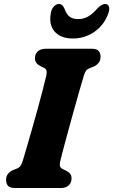

<svg xmlns="http://www.w3.org/2000/svg" viewBox="-20 -945 569 965"><path d="M282.5 -133.5Q278.5 -115 282.5 -107Q286.5 -99 296.5 -94.5L312.5 -87Q326 -80 332.8 -71.2Q339.5 -62.5 339.5 -48.5Q339.5 -26.5 325.2 -13.2Q311 0 286 0H56Q28.5 0 19.5 -11.8Q10.5 -23.5 10.5 -41.5Q10.5 -59.5 20.5 -71.5Q30.5 -83.5 44 -89.5L63 -97Q75.5 -101.5 82 -110Q88.5 -118.5 95 -138.5Q103 -166 115.5 -208.5Q128 -251 142.2 -300.8Q156.5 -350.5 170.2 -400.8Q184 -451 195.2 -494.5Q206.5 -538 213 -566.5Q216 -581.5 213.5 -590.5Q211 -599.5 199 -605L182.5 -613Q155.5 -627 155.5 -651.5Q155.5 -673.5 169.8 -686.8Q184 -700 211 -700H440Q467 -700 476.2 -688.5Q485.5 -677 485.5 -659Q485.5 -641 475.2 -628.8Q465 -616.5 451 -610.5L432 -603Q418.5 -597.5 412.8 -590.2Q407 -583 401 -563.5Q391.5 -532.5 377.2 -482.5Q363 -432.5 347.2 -375.5Q331.5 -318.5 317.2 -266.2Q303 -214 293.5 -177.8Q284 -141.5 282.5 -133.5ZM372.5 -849Q400 -849 422.5 -861.8Q445 -874.5 467.5 -900.5Q491 -925 507.5 -925Q523 -925 527.5 -912.2Q532 -899.5 525 -879Q504.5 -820.5 455.8 -786Q407 -751.5 346 -751.5Q285.5 -751.5 255 -786Q224.5 -820.5 235.5 -879Q239 -899.5 250.5 -912.2Q262 -925 277.5 -925Q294 -925 304.5 -900.5Q313.5 -874.5 329 -861.8Q344.5 -849 372.5 -849Z"/></svg>

Font: Fraunces 9pt SuperSoft
Style: Bold Italic
Weight: 700
Italic angle: -16°
Version: Version 1.000;[b76b70a41]